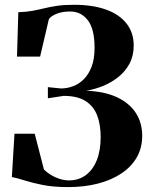

<svg xmlns="http://www.w3.org/2000/svg" viewBox="-20 -771 626 802"><path d="M264.5 10.5Q202.5 10.5 158 1.5Q113.5 -7.5 82.2 -17.5Q51 -27.5 29.5 -31.5L40.5 -212.5H125L163.5 -63Q176 -50.5 192.8 -40.2Q209.5 -30 229 -23.8Q248.5 -17.5 268.5 -17.5Q309 -17.5 338.8 -39.8Q368.5 -62 384.5 -102.5Q400.5 -143 400.5 -198.5Q400.5 -250.5 385.8 -289Q371 -327.5 337.2 -349Q303.5 -370.5 246 -370.5L180 -360.5V-407L234.5 -401.5Q260.5 -401.5 285.2 -410.8Q310 -420 330.2 -440.2Q350.5 -460.5 362.8 -492.8Q375 -525 375 -571.5Q375 -650 346.8 -686.5Q318.5 -723 273.5 -723Q238.5 -723 214.8 -712.8Q191 -702.5 184 -690.5L147.5 -534.5H51L56.5 -720Q90 -721 115.5 -725.8Q141 -730.5 165.5 -736.5Q190 -742.5 219.2 -746.8Q248.5 -751 290 -751Q367 -751 422.8 -731Q478.5 -711 508.5 -672.8Q538.5 -634.5 538.5 -581Q538.5 -538 521 -505.2Q503.5 -472.5 474.2 -449.2Q445 -426 410 -411.8Q375 -397.5 340 -392Q417 -389 468.8 -364.8Q520.5 -340.5 547.2 -299.5Q574 -258.5 574 -203.5Q574 -153.5 551.5 -114Q529 -74.5 487.5 -46.8Q446 -19 389.2 -4.2Q332.5 10.5 264.5 10.5Z"/></svg>

Font: Merriweather 144pt
Style: Bold
Weight: 700
Version: Version 2.100